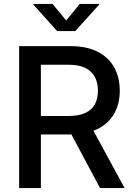

<svg xmlns="http://www.w3.org/2000/svg" viewBox="-20 -964 686 984"><path d="M78.1 0V-727.5H341.3Q424.8 -727.5 481 -698.7Q537.1 -669.9 565.4 -618.4Q593.8 -566.9 593.8 -499Q593.8 -431.6 564.9 -381.1Q536.1 -330.6 479.7 -302.7Q423.3 -274.9 339.4 -274.9H141.6V-369.6H331.1Q383.3 -369.6 416.7 -385Q450.2 -400.4 466.1 -429.4Q481.9 -458.5 481.9 -499Q481.9 -540.5 465.8 -570.3Q449.7 -600.1 416.5 -616.2Q383.3 -632.3 330.1 -632.3H189.5V0ZM492.7 0 317.4 -328.6H439.9L618.7 0ZM249.5 -943.8 319.3 -858.9 388.7 -943.8H488.3V-940.4L365.7 -804.7H272.9L150.9 -940.4V-943.8Z"/></svg>

Font: Inter 17pt Medium
Style: Regular
Weight: 500
Version: Version 4.001;git-66647c0bb